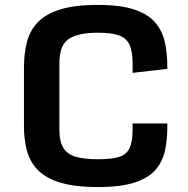

<svg xmlns="http://www.w3.org/2000/svg" viewBox="-20 -753 768 786"><path d="M380.9 12.7Q284.7 12.7 224.9 -6.1Q165 -24.9 133.3 -58.6Q101.6 -92.3 89.8 -137.7Q78.1 -183.1 78.1 -236.3V-477.1Q78.1 -531.7 89.6 -578.4Q101.1 -625 132.6 -659.7Q164.1 -694.3 224.1 -713.6Q284.2 -732.9 380.9 -732.9Q473.1 -732.9 529.5 -714.1Q585.9 -695.3 615.2 -661.1Q644.5 -627 654.8 -580.8Q665 -534.7 665 -480V-471.2L522.9 -454.6V-491.2Q522.9 -542 510.3 -569.6Q497.6 -597.2 466.8 -608.2Q436 -619.1 380.9 -619.1Q300.3 -619.1 261.7 -593.8Q223.1 -568.4 223.1 -494.1V-221.7Q223.1 -172.4 240.2 -146.2Q257.3 -120.1 292.2 -110.6Q327.1 -101.1 381.3 -101.1Q436.5 -101.1 467.3 -110.6Q498 -120.1 510.5 -146.7Q522.9 -173.3 522.9 -224.6V-247.6H665V-234.4Q665 -181.2 655.3 -136.2Q645.5 -91.3 616.7 -57.9Q587.9 -24.4 531.2 -5.9Q474.6 12.7 380.9 12.7Z"/></svg>

Font: Monda
Style: Bold
Weight: 700
Designer: Vernon Adams
Foundry: Vernon Adams
Version: Version 2.100; ttfautohint (v1.8.3)